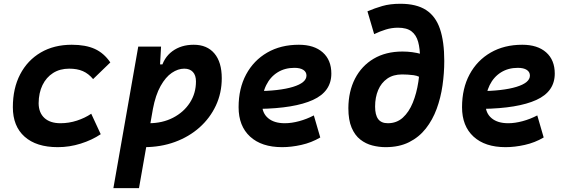

<svg xmlns="http://www.w3.org/2000/svg" viewBox="-20 -762 2970 1007"><path d="M297.4 -115.7Q341.5 -115.7 383.7 -129.5Q425.8 -143.3 458.5 -165.5L508.3 -58.1Q462.4 -27.3 403.4 -8.8Q344.5 9.8 283.2 9.8Q170.7 9.8 109 -45.2Q47.4 -100.1 47.4 -199.7Q47.4 -298.8 85.8 -372.3Q124.2 -445.8 193.7 -486.6Q263.2 -527.3 356.4 -527.3Q429.2 -527.3 477.3 -505.4Q525.4 -483.4 558.6 -434.6L468.3 -347.2Q444.3 -376 414.6 -388.9Q384.9 -401.9 342.8 -401.9Q294.4 -401.9 258.5 -379.2Q222.7 -356.4 202.9 -315.8Q183.1 -275.1 182.6 -220.2Q183.1 -170.6 213.1 -143.1Q243 -115.7 297.4 -115.7Z M709 224.6H574.7L705.1 -517.6H824.7L817.9 -395ZM735.4 9.8Q704.6 9.8 674.8 7.1Q645 4.4 614.3 0L672.4 -127.9Q699.2 -115.7 761.2 -115.7Q831.5 -115.7 887.5 -144.5Q943.4 -173.3 975.6 -222.9Q1007.8 -272.5 1007.8 -335Q1007.8 -367.2 991.7 -384.5Q975.6 -401.9 946.3 -401.9Q913.6 -401.9 881.1 -379.9Q848.6 -357.9 822.3 -311Q795.9 -264.2 781.7 -189.5L801.3 -424.3H843.8L823.7 -397Q837.9 -459.5 884 -493.4Q930.2 -527.3 996.1 -527.3Q1065.9 -527.3 1104.5 -481.7Q1143.1 -436 1143.1 -351.6Q1143.1 -274.4 1112.3 -208.5Q1081.5 -142.6 1026.4 -93.5Q971.2 -44.4 897 -17.3Q822.8 9.8 735.4 9.8Z M1473.6 -115.7Q1508.9 -115.7 1548.9 -126.5Q1589 -137.3 1626 -156.7L1659.7 -41Q1613.3 -13.7 1560.4 -2Q1507.6 9.8 1459.5 9.8Q1352 9.8 1291.7 -45.5Q1231.4 -100.9 1231.4 -199.7Q1231.4 -298.3 1271 -371.8Q1310.6 -445.3 1381.6 -486.3Q1452.6 -527.3 1547.4 -527.3Q1627.4 -527.3 1672.6 -487.3Q1717.8 -447.3 1717.8 -376Q1717.8 -281.7 1621.1 -237.8Q1524.4 -193.8 1338.9 -190.9L1318.8 -283.7Q1445.8 -284.7 1516.6 -306.4Q1587.4 -328.1 1587.4 -365.7Q1587.4 -384.6 1570.9 -395.4Q1554.4 -406.2 1523.9 -406.2Q1473.8 -406.2 1435.7 -382.4Q1397.5 -358.5 1376.3 -315.5Q1355 -272.5 1354.5 -215.3Q1355 -168.3 1386.6 -142Q1418.1 -115.7 1473.6 -115.7Z M2002.4 9.8Q1967.8 9.8 1933.1 1Q1898.4 -7.8 1869.9 -30Q1841.3 -52.2 1824.2 -92.3Q1807.1 -132.3 1807.1 -194.8Q1807.6 -282.7 1842 -349.6Q1876.5 -416.5 1939.9 -454.1Q2003.4 -491.7 2090.8 -491.7Q2142.6 -491.7 2190.4 -478.5Q2238.3 -465.3 2268.1 -438L2212.9 -337.9Q2180.7 -363.8 2149.2 -367.7Q2117.7 -371.6 2088.9 -371.6Q2042.5 -371.6 2011 -349.6Q1979.5 -327.6 1963.4 -289.6Q1947.3 -251.5 1947.3 -203.1Q1947.3 -159.2 1963.4 -137.5Q1979.5 -115.7 2014.2 -115.7Q2060.5 -115.7 2092.8 -145Q2125 -174.3 2145 -223.4Q2165 -272.5 2174.1 -332.5Q2183.1 -392.6 2183.1 -454.1Q2183.1 -506.3 2173.1 -542.5Q2163.1 -578.6 2138.2 -597.7Q2113.3 -616.7 2067.4 -616.7Q2034.7 -616.7 2003.7 -607.2Q1972.7 -597.7 1942.4 -583L1907.2 -702.6Q1944.8 -718.8 1985.4 -730.5Q2025.9 -742.2 2080.1 -742.2Q2164.1 -742.2 2214.6 -709.5Q2265.1 -676.8 2287.6 -610.1Q2310.1 -543.5 2310.1 -442.4Q2310.1 -378.4 2300.8 -313.7Q2291.5 -249 2270.3 -191.2Q2249 -133.3 2213.4 -87.9Q2177.7 -42.5 2125.7 -16.4Q2073.7 9.8 2002.4 9.8Z M2645.5 -115.7Q2680.7 -115.7 2720.8 -126.5Q2760.9 -137.3 2797.9 -156.7L2831.5 -41Q2785.2 -13.7 2732.3 -2Q2679.5 9.8 2631.3 9.8Q2523.9 9.8 2463.6 -45.5Q2403.3 -100.9 2403.3 -199.7Q2403.3 -298.3 2442.9 -371.8Q2482.4 -445.3 2553.5 -486.3Q2624.5 -527.3 2719.2 -527.3Q2799.3 -527.3 2844.5 -487.3Q2889.6 -447.3 2889.6 -376Q2889.6 -281.7 2793 -237.8Q2696.3 -193.8 2510.7 -190.9L2490.7 -283.7Q2617.7 -284.7 2688.5 -306.4Q2759.3 -328.1 2759.3 -365.7Q2759.3 -384.6 2742.8 -395.4Q2726.3 -406.2 2695.8 -406.2Q2645.7 -406.2 2607.5 -382.4Q2569.4 -358.5 2548.1 -315.5Q2526.9 -272.5 2526.4 -215.3Q2526.8 -168.3 2558.4 -142Q2590 -115.7 2645.5 -115.7Z"/></svg>

Font: Cascadia Code PL
Style: Italic
Weight: 400
Italic angle: -10°
Monospace: yes
Designer: Aaron Bell
Foundry: Saja Typeworks
Version: Version 2404.023